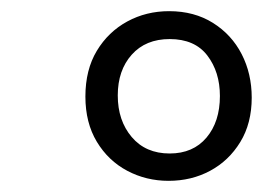

<svg xmlns="http://www.w3.org/2000/svg" viewBox="-20 -783 471 344"><path d="M282 -459Q242 -459 208 -477Q174 -495 153.5 -529Q133 -563 133 -610Q133 -658 153.5 -692Q174 -726 208 -744.5Q242 -763 283 -763Q328 -763 361.5 -742Q395 -721 413 -686Q431 -651 431 -608Q431 -562 410.5 -528.5Q390 -495 356.5 -477Q323 -459 282 -459ZM284 -508Q326 -508 350 -536.5Q374 -565 374 -611Q374 -654 351.5 -683.5Q329 -713 284 -713Q241 -713 216 -685Q191 -657 191 -612Q191 -567 216 -537.5Q241 -508 284 -508Z"/></svg>

Font: Libre Bodoni Medium
Style: Italic
Weight: 500
Italic angle: -13°
Designer: Pablo Impallari, Rodrigo Fuenzalida
Foundry: Impallari Type
Version: Version 2.005;gftools[0.9.23]